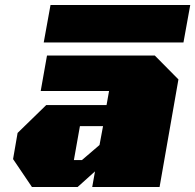

<svg xmlns="http://www.w3.org/2000/svg" viewBox="-20 -744 777 764"><path d="M154 -575 181 -724H737L710 -575ZM107 0 32 -111 50 -215 164 -326H404L414 -382H142L167 -523H596L690 -428L615 0H347L358 -62L289 0ZM274 -107H306L376 -167L390 -242H298Z"/></svg>

Font: Tomorrow ExtraBold
Style: Italic
Weight: 800
Italic angle: -10°
Designer: Tony de Marco, Monica Rizzolli
Foundry: Just in Type
Version: Version 2.002